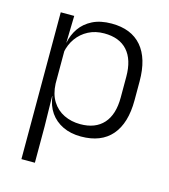

<svg xmlns="http://www.w3.org/2000/svg" viewBox="-102 -580 734 833"><g transform="rotate(15 265.0 -163.0)"><path d="M294.5 10.5Q248 10.5 212.8 -6.5Q177.5 -23.5 156.2 -54.2Q135 -85 130 -126.5H110L129.5 -183Q131.5 -136 151.5 -104.2Q171.5 -72.5 204.5 -56.5Q237.5 -40.5 278 -40.5Q345.5 -40.5 381.8 -80.8Q418 -121 418 -198V-291Q418 -367.5 382 -407.8Q346 -448 277.5 -448Q238 -448 206.8 -431.8Q175.5 -415.5 155.2 -387.2Q135 -359 128 -322L111.5 -366.5H129Q136 -403 156.5 -432.5Q177 -462 212.2 -479.8Q247.5 -497.5 297.5 -497.5Q386 -497.5 432.5 -443.5Q479 -389.5 479 -286.5V-202Q479 -98.5 432 -44Q385 10.5 294.5 10.5ZM71 172V-487.5H131.5L128.5 -366L129.5 -346V-139.5L129 -125.5L131.5 9V172Z"/></g></svg>

Font: Anek Bangla Medium Light
Style: Regular
Weight: 300
Version: Version 1.003